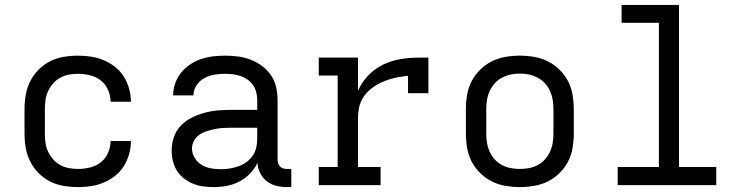

<svg xmlns="http://www.w3.org/2000/svg" viewBox="-20 -755 3040 783"><path d="M298 8Q268 8 239 3Q210 -2 184 -15Q158 -28 137 -49.5Q116 -71 103 -97Q90 -123 85 -152Q80 -181 80 -210V-310Q80 -339 85 -368Q90 -397 103 -423Q116 -449 137 -470.5Q158 -492 184 -505Q210 -518 239 -523Q268 -528 298 -528Q325 -528 351.5 -524Q378 -520 403 -509.5Q428 -499 449.5 -482Q471 -465 485 -442.5Q499 -420 506.5 -393.5Q514 -367 514 -340H431Q431 -365 420.5 -388.5Q410 -412 391 -427Q372 -442 347 -448Q322 -454 298 -454Q279 -454 260.5 -450.5Q242 -447 225.5 -438Q209 -429 196.5 -414.5Q184 -400 176 -383Q168 -366 165.5 -347.5Q163 -329 163 -310V-210Q163 -191 165.5 -172.5Q168 -154 176 -137Q184 -120 196.5 -105.5Q209 -91 225.5 -82Q242 -73 260.5 -69.5Q279 -66 298 -66Q322 -66 347 -72Q372 -78 391 -93Q410 -108 420.5 -131.5Q431 -155 431 -180H514Q514 -153 506.5 -126.5Q499 -100 485 -77.5Q471 -55 449.5 -38Q428 -21 403 -10.5Q378 0 351.5 4Q325 8 298 8Z M851 8Q829 8 807.5 5Q786 2 766.5 -6Q747 -14 730 -27.5Q713 -41 701.5 -59Q690 -77 685 -98.5Q680 -120 680 -141Q680 -169 689 -195.5Q698 -222 717 -242Q736 -262 760.5 -274.5Q785 -287 812 -294.5Q839 -302 866.5 -304.5Q894 -307 921 -307H1029V-347Q1029 -363 1025 -379Q1021 -395 1012 -408Q1003 -421 989.5 -430.5Q976 -440 961 -445Q946 -450 930 -452Q914 -454 898 -454Q876 -454 854.5 -450.5Q833 -447 813.5 -436.5Q794 -426 781.5 -407Q769 -388 769 -366H686Q686 -391 694.5 -415Q703 -439 718.5 -458.5Q734 -478 755 -492Q776 -506 799.5 -514Q823 -522 848 -525Q873 -528 898 -528Q925 -528 951.5 -524.5Q978 -521 1002.5 -511.5Q1027 -502 1048.5 -486Q1070 -470 1085 -448Q1100 -426 1106 -400Q1112 -374 1112 -347V-104Q1112 -97 1114.5 -89Q1117 -81 1122.5 -75.5Q1128 -70 1135.5 -68Q1143 -66 1151 -66H1168V8H1151Q1129 8 1107.5 3Q1086 -2 1068.5 -15.5Q1051 -29 1041 -49Q1031 -69 1030 -91Q1018 -66 999 -46.5Q980 -27 956 -14.5Q932 -2 905 3Q878 8 851 8ZM882 -65Q900 -65 918 -68Q936 -71 953 -77Q970 -83 985 -94Q1000 -105 1010.5 -120Q1021 -135 1025 -153Q1029 -171 1029 -189V-234H921Q905 -234 888 -233Q871 -232 855 -228.5Q839 -225 823 -220Q807 -215 793 -205.5Q779 -196 771 -181Q763 -166 763 -150Q763 -129 774 -111Q785 -93 802.5 -82.5Q820 -72 840.5 -68.5Q861 -65 882 -65Z M1280 0V-74H1357V-447H1280V-520H1440V-385Q1455 -419 1481 -446.5Q1507 -474 1540.5 -490.5Q1574 -507 1611 -513.5Q1648 -520 1686 -520H1727V-375H1644V-446Q1626 -444 1607.5 -441Q1589 -438 1571.5 -432.5Q1554 -427 1537 -419.5Q1520 -412 1504.5 -401.5Q1489 -391 1476.5 -377.5Q1464 -364 1455.5 -347.5Q1447 -331 1443.5 -312.5Q1440 -294 1440 -276V-74H1532V0Z M2100 8Q2071 8 2041.5 3Q2012 -2 1986 -15Q1960 -28 1938.5 -49Q1917 -70 1903.5 -96Q1890 -122 1885 -151.5Q1880 -181 1880 -210V-310Q1880 -339 1885 -368.5Q1890 -398 1903.5 -424Q1917 -450 1938.5 -471Q1960 -492 1986 -505Q2012 -518 2041.5 -523Q2071 -528 2100 -528Q2129 -528 2158.5 -523Q2188 -518 2214 -505Q2240 -492 2261.5 -471Q2283 -450 2296.5 -424Q2310 -398 2315 -368.5Q2320 -339 2320 -310V-210Q2320 -181 2315 -151.5Q2310 -122 2296.5 -96Q2283 -70 2261.5 -49Q2240 -28 2214 -15Q2188 -2 2158.5 3Q2129 8 2100 8ZM2100 -66Q2119 -66 2137.5 -69.5Q2156 -73 2173 -82Q2190 -91 2202.5 -105Q2215 -119 2223 -136.5Q2231 -154 2234 -172.5Q2237 -191 2237 -210V-310Q2237 -329 2234 -347.5Q2231 -366 2223 -383.5Q2215 -401 2202.5 -415Q2190 -429 2173 -438Q2156 -447 2137.5 -451Q2119 -455 2100 -455Q2081 -455 2062.5 -451Q2044 -447 2027 -438Q2010 -429 1997.5 -415Q1985 -401 1977 -383.5Q1969 -366 1966 -347.5Q1963 -329 1963 -310V-210Q1963 -191 1966 -172.5Q1969 -154 1977 -136.5Q1985 -119 1997.5 -105Q2010 -91 2027 -82Q2044 -73 2062.5 -69.5Q2081 -66 2100 -66Z M2499 0V-74H2667V-662H2515V-735H2749V-74H2901V0Z"/></svg>

Font: Nova Nerd Font
Style: Regular
Weight: 400
Designer: Belleve Invis
Foundry: Belleve Invis
Version: Version 24.1.4; ttfautohint (v1.8.4);Nerd Fonts 3.1.1